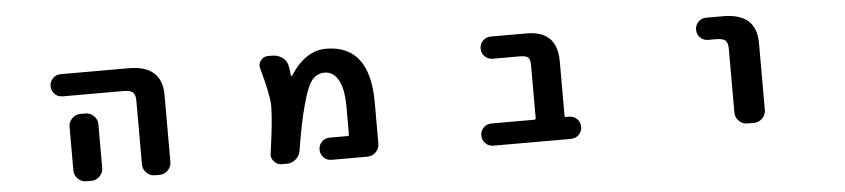

<svg xmlns="http://www.w3.org/2000/svg" viewBox="-37 -752 4075 926"><g transform="rotate(-5 2000.0 -289.0)"><path d="M271.5 -438.5Q249 -438.5 233.4 -454.1Q217.8 -469.7 217.8 -492.2Q217.8 -514.6 233.4 -530.3Q249 -545.9 271.5 -545.9H600.6Q761.7 -545.9 761.7 -402.3V-78.1Q761.7 -54.7 744.6 -37.6Q727.5 -20.5 704.1 -20.5H681.6Q658.2 -20.5 641.1 -37.6Q624 -54.7 624 -78.1V-385.7Q624 -416 611.3 -427.2Q598.6 -438.5 565.4 -438.5ZM374 -346.7Q397.5 -346.7 414.6 -329.6Q431.6 -312.5 431.6 -289.1V-155.3V-78.1Q431.6 -54.7 414.6 -37.6Q397.5 -20.5 374 -20.5H349.6Q326.2 -20.5 309.1 -37.6Q292 -54.7 292 -78.1V-155.3V-289.1Q292 -312.5 309.1 -329.6Q326.2 -346.7 349.6 -346.7Z M1377 -442.4Q1377.9 -440.4 1379.4 -439.9Q1380.9 -439.5 1381.8 -440.4Q1457 -556.6 1555.7 -556.6Q1768.6 -556.6 1768.6 -278.3V-78.1Q1768.6 -54.7 1751.5 -37.6Q1734.4 -20.5 1710.9 -20.5H1537.1Q1514.6 -20.5 1499 -36.1Q1483.4 -51.8 1483.4 -74.2Q1483.4 -96.7 1499 -112.3Q1514.6 -127.9 1537.1 -127.9H1624Q1630.9 -127.9 1630.9 -134.8V-265.6Q1630.9 -356.4 1606 -399.4Q1581.1 -442.4 1540 -442.4Q1503.9 -442.4 1479.5 -414.1Q1455.1 -385.7 1430.7 -293Q1409.2 -216.8 1386.7 -77.1Q1382.8 -52.7 1363.8 -36.6Q1344.7 -20.5 1320.3 -20.5H1295.9Q1273.4 -20.5 1258.8 -38.1Q1246.1 -51.8 1246.1 -69.3Q1246.1 -73.2 1247.1 -77.1Q1269.5 -237.3 1269.5 -298.8Q1269.5 -304.7 1269.5 -309.6Q1267.6 -363.3 1232.4 -490.2Q1230.5 -497.1 1230.5 -502.9Q1230.5 -516.6 1240.2 -528.3Q1252.9 -545.9 1274.4 -545.9H1295.9Q1322.3 -545.9 1343.8 -530.8Q1365.2 -515.6 1370.1 -491.2Q1375 -467.8 1377 -442.4Z M2535.2 -389.6Q2535.2 -419.9 2524.4 -429.2Q2513.7 -438.5 2483.4 -438.5H2353.5Q2331.1 -438.5 2315.4 -454.1Q2299.8 -469.7 2299.8 -492.2Q2299.8 -514.6 2315.4 -530.3Q2331.1 -545.9 2353.5 -545.9H2527.3Q2673.8 -545.9 2674.8 -399.4V-134.8Q2674.8 -127.9 2681.6 -127.9H2696.3Q2718.8 -127.9 2734.4 -112.3Q2750 -96.7 2750 -74.2Q2750 -51.8 2734.4 -36.1Q2718.8 -20.5 2696.3 -20.5H2320.3Q2297.9 -20.5 2282.2 -36.1Q2266.6 -51.8 2266.6 -74.2Q2266.6 -96.7 2282.2 -112.3Q2297.9 -127.9 2320.3 -127.9H2527.3Q2535.2 -127.9 2535.2 -134.8Z M3396.5 -438.5Q3374 -438.5 3358.4 -454.1Q3342.8 -469.7 3342.8 -492.2Q3342.8 -514.6 3358.4 -530.3Q3374 -545.9 3396.5 -545.9H3478.5Q3639.6 -545.9 3639.6 -402.3V-78.1Q3639.6 -54.7 3622.6 -37.6Q3605.5 -20.5 3582 -20.5H3549.8Q3526.4 -20.5 3509.3 -37.6Q3492.2 -54.7 3492.2 -78.1V-385.7Q3492.2 -417 3480 -427.7Q3467.8 -438.5 3434.6 -438.5Z"/></g></svg>

Font: Gen Jyuu Gothic Monospace Bold
Style: Bold
Weight: 700
Designer: [Source Han Sans]
Ryoko NISHIZUKA  (kana & ideographs); Paul D. Hunt (Latin, Greek & Cyrillic); Wenlong ZHANG  (bopomofo
Version: Version 1.002.20150607